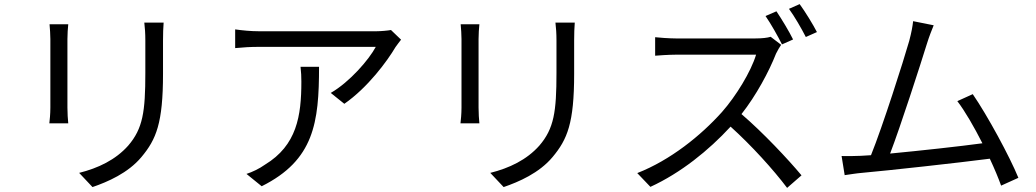

<svg xmlns="http://www.w3.org/2000/svg" viewBox="-20 -869 5040 934"><path d="M776 -759H682C685 -734 687 -706 687 -672C687 -637 687 -552 687 -514C687 -325 675 -244 604 -161C542 -91 457 -51 365 -28L430 41C503 16 603 -27 668 -105C740 -191 773 -270 773 -510C773 -548 773 -632 773 -672C773 -706 774 -734 776 -759ZM312 -751H221C223 -732 225 -697 225 -679C225 -649 225 -388 225 -346C225 -316 222 -284 220 -269H312C310 -287 308 -320 308 -345C308 -387 308 -649 308 -679C308 -703 310 -732 312 -751Z M1931 -676 1882 -723C1867 -720 1831 -717 1812 -717C1752 -717 1286 -717 1238 -717C1201 -717 1159 -721 1124 -726V-635C1163 -639 1201 -641 1238 -641C1285 -641 1738 -641 1808 -641C1775 -579 1681 -470 1589 -417L1655 -364C1769 -443 1864 -572 1904 -640C1911 -651 1924 -666 1931 -676ZM1532 -544H1442C1445 -518 1446 -496 1446 -472C1446 -305 1424 -162 1269 -68C1241 -48 1207 -32 1179 -23L1253 37C1508 -90 1532 -273 1532 -544Z M2776 -759H2682C2685 -734 2687 -706 2687 -672C2687 -637 2687 -552 2687 -514C2687 -325 2675 -244 2604 -161C2542 -91 2457 -51 2365 -28L2430 41C2503 16 2603 -27 2668 -105C2740 -191 2773 -270 2773 -510C2773 -548 2773 -632 2773 -672C2773 -706 2774 -734 2776 -759ZM2312 -751H2221C2223 -732 2225 -697 2225 -679C2225 -649 2225 -388 2225 -346C2225 -316 2222 -284 2220 -269H2312C2310 -287 2308 -320 2308 -345C2308 -387 2308 -649 2308 -679C2308 -703 2310 -732 2312 -751Z M3757 -814 3704 -791C3731 -752 3764 -693 3784 -653L3838 -677C3819 -716 3782 -777 3757 -814ZM3870 -849 3818 -826C3845 -789 3878 -732 3900 -689L3954 -713C3935 -750 3897 -812 3870 -849ZM3780 -651 3729 -690C3713 -685 3687 -682 3654 -682C3617 -682 3308 -682 3268 -682C3238 -682 3181 -686 3167 -688V-598C3178 -599 3233 -603 3268 -603C3303 -603 3622 -603 3658 -603C3633 -520 3560 -401 3492 -324C3389 -209 3241 -90 3080 -27L3144 40C3292 -28 3427 -137 3534 -253C3636 -161 3742 -44 3809 45L3879 -16C3814 -94 3692 -224 3587 -314C3658 -404 3721 -521 3755 -608C3761 -621 3774 -643 3780 -651Z M4167 -111C4138 -110 4104 -109 4074 -110L4089 -17C4118 -21 4147 -26 4172 -28C4306 -40 4641 -77 4795 -97C4818 -48 4837 -2 4850 34L4934 -4C4892 -107 4783 -308 4712 -411L4637 -377C4674 -329 4719 -251 4759 -172C4649 -157 4457 -136 4310 -122C4360 -252 4459 -559 4488 -653C4501 -695 4512 -721 4522 -746L4422 -766C4419 -740 4415 -716 4403 -670C4375 -572 4273 -252 4217 -114Z"/></svg>

Font: Noto Sans CJK JP
Style: Regular
Weight: 400
Designer: Ryoko NISHIZUKA 西塚涼子 (kana, bopomofo & ideographs); Paul D. Hunt (Latin, Greek & Cyrillic); Sandoll Communications 산돌커뮤니
Foundry: Adobe
Version: Version 2.004;hotconv 1.0.118;makeotfexe 2.5.65603